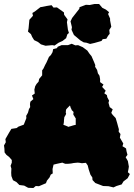

<svg xmlns="http://www.w3.org/2000/svg" viewBox="-26 -912 670 961"><path d="M141 29 115 28 95 17 71 14 56 -1 39 -10 31 -31 30 -47 31 -68 27 -82 33 -98V-111L21 -125L6 -137L-3 -149L-4 -169L-6 -184L3 -200L1 -216L8 -228L20 -249L31 -267L57 -271L66 -278L93 -288L106 -321L105 -332L114 -348L119 -366L125 -376L124 -391L126 -403L141 -416L134 -434L148 -444L146 -463L150 -480L157 -492L167 -503L170 -517L185 -535V-560L191 -568L200 -587L207 -600L219 -627L229 -637L237 -651L240 -666L259 -671L263 -678L282 -686H314L333 -693L351 -685L365 -686L381 -679L388 -676L411 -659L422 -643L432 -631L445 -601L451 -586L450 -578L460 -562L464 -545L472 -533L475 -516V-501L492 -489L485 -477L503 -458L496 -445L509 -436L511 -425L520 -408L517 -398L523 -376L538 -365L531 -347L538 -337L553 -321L561 -294L565 -279L569 -265L568 -253L577 -241L574 -223L581 -211L591 -194L587 -180L605 -169L607 -156L612 -137L603 -125L614 -106L619 -78L617 -65L614 -50L624 -41L613 -20L592 -4L583 11L557 19L542 26L517 20L490 19L451 4L437 -11L436 -24L427 -37L418 -64L413 -84L404 -97L393 -96L384 -95L373 -97L363 -98L352 -97L342 -96L332 -94L324 -93L312 -92H301L293 -95L286 -98L258 -92L242 -88L237 -66L238 -44L228 -38L222 -24L209 -8L204 5L169 20L153 19ZM317 -277 322 -279 330 -281 336 -283 343 -285 347 -286 353 -287V-320L350 -324L348 -327L346 -331L343 -335L341 -339V-343L342 -348V-352L333 -361L331 -367L329 -370L327 -375L326 -379L324 -384L310 -370L305 -364L304 -360V-356L303 -350L305 -342L300 -332L296 -326L294 -308V-303L293 -295L291 -288L295 -286L303 -283ZM425 -692 407 -698 393 -700 376 -710 344 -737 332 -763 334 -776 327 -805 335 -822 371 -868 372 -876 404 -888 423 -887 447 -892H470L486 -873L504 -864L520 -851L515 -842L525 -819V-810L531 -778L521 -762L523 -743L515 -733L506 -718L488 -716L482 -707L447 -697ZM202 -683 179 -690 164 -702 145 -711 135 -727 129 -741 114 -754 117 -770 121 -813 139 -833 136 -847 149 -855 176 -876 207 -882 232 -886 242 -874 259 -875 269 -868 294 -850 295 -838 312 -815 309 -801 314 -763 319 -747 311 -740 305 -721 287 -707 267 -698 247 -684 236 -686Z"/></svg>

Font: Winky Rough Black
Style: Regular
Weight: 900
Designer: Simon Atzbach
Foundry: typofactur
Version: Version 1.206; ttfautohint (v1.8.4.7-5d5b)